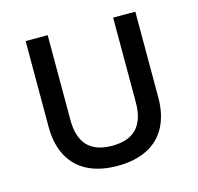

<svg xmlns="http://www.w3.org/2000/svg" viewBox="-86 -638 764 739"><g transform="rotate(-15 295.5 -268.0)"><path d="M77.1 -204.1V-545.9H165V-208.5Q165 -139.2 197.5 -104.7Q230 -70.3 295.4 -70.3Q360.8 -70.3 393.3 -104.7Q425.8 -139.2 425.8 -208.5V-545.9H514.2V-204.1Q514.2 -136.2 488.8 -88.1Q463.4 -40 414.3 -15.1Q365.2 9.8 295.4 9.8Q226.1 9.8 177 -15.1Q127.9 -40 102.5 -88.1Q77.1 -136.2 77.1 -204.1Z"/></g></svg>

Font: Inter RS Variable
Style: Regular
Weight: 400
Designer: Rasmus Andersson (customised by Maria Ramos and Noel Pretorius)
Foundry: rsms
Version: Version 3.001;Glyphs 3.2.3 (3260)